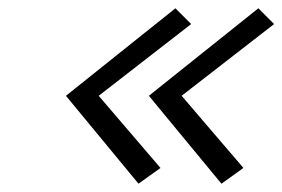

<svg xmlns="http://www.w3.org/2000/svg" viewBox="-20 -567 681 463"><path d="M403 -547 139 -336 314 -124 367 -162 218 -336 441 -509ZM339 -336 514 -124 567 -162 418 -336 641 -509 603 -547Z"/></svg>

Font: LT Wave Mono
Style: Italic
Weight: 400
Designer: Daniel Lyons
Version: Version 2.5 (Glyphs App)